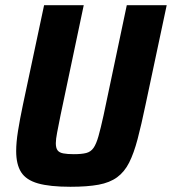

<svg xmlns="http://www.w3.org/2000/svg" viewBox="-20 -708 659 736"><path d="M250 8Q171 8 125.5 -5Q80 -18 61 -48Q42 -78 42 -129Q42 -162 49 -206Q56 -250 68 -307L149 -688H301L212 -266Q204 -226 199 -200Q194 -174 194 -159Q194 -141 200.5 -132Q207 -123 222.5 -120Q238 -117 263 -117Q293 -117 310.5 -121.5Q328 -126 338.5 -141Q349 -156 357.5 -186Q366 -216 377 -266L466 -688H619L538 -307Q522 -230 507.5 -175Q493 -120 475 -84.5Q457 -49 429 -28.5Q401 -8 358 0Q315 8 250 8Z"/></svg>

Font: Saira SemiCondensed
Style: Bold Italic
Weight: 700
Width: 4
Italic angle: -12°
Designer: Hector Gatti with collaboration of the Omnibus-Type team
Foundry: Omnibus-Type
Version: Version 1.101